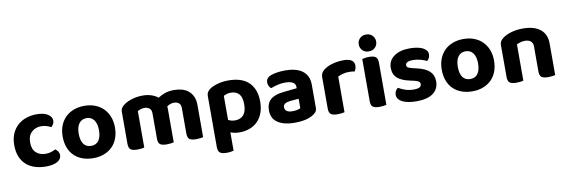

<svg xmlns="http://www.w3.org/2000/svg" viewBox="-60 -1180 5453 1847"><g transform="rotate(-10 2666.5 -257.0)"><path d="M319 -375Q265 -375 227 -340.5Q189 -306 189 -239Q189 -172 225.5 -139Q262 -106 318 -106Q350 -106 374.5 -114.5Q399 -123 416 -132Q433 -119 442.5 -104.5Q452 -90 452 -69Q452 -31 412 -8Q372 15 301 15Q241 15 191.5 -1Q142 -17 107 -49Q72 -81 53 -128.5Q34 -176 34 -239Q34 -304 55 -352Q76 -400 112 -432Q148 -464 196 -480Q244 -496 297 -496Q366 -496 405.5 -471Q445 -446 445 -408Q445 -390 436.5 -375Q428 -360 416 -349Q398 -359 373.5 -367Q349 -375 319 -375Z M1018 -241Q1018 -182 1000 -134.5Q982 -87 948.5 -54Q915 -21 868 -3Q821 15 763 15Q705 15 657.5 -2.5Q610 -20 576.5 -53Q543 -86 525 -133.5Q507 -181 507 -241Q507 -299 525.5 -346.5Q544 -394 577.5 -427Q611 -460 658.5 -478Q706 -496 763 -496Q820 -496 867 -478Q914 -460 947.5 -426.5Q981 -393 999.5 -346Q1018 -299 1018 -241ZM763 -376Q716 -376 690 -341Q664 -306 664 -241Q664 -174 689.5 -139.5Q715 -105 763 -105Q811 -105 836.5 -140Q862 -175 862 -241Q862 -305 836 -340.5Q810 -376 763 -376Z M1837 -1Q1826 2 1808 4.5Q1790 7 1768 7Q1723 7 1703.5 -7.5Q1684 -22 1684 -64V-312Q1684 -345 1666 -360.5Q1648 -376 1617 -376Q1597 -376 1579.5 -369Q1562 -362 1548 -351Q1549 -346 1549.5 -341Q1550 -336 1550 -331V-1Q1539 2 1521 4.5Q1503 7 1481 7Q1436 7 1416.5 -7.5Q1397 -22 1397 -64V-312Q1397 -345 1377 -360.5Q1357 -376 1328 -376Q1307 -376 1290 -369.5Q1273 -363 1262 -357V-1Q1252 2 1234 4.5Q1216 7 1194 7Q1149 7 1129 -7.5Q1109 -22 1109 -64V-373Q1109 -399 1120 -415Q1131 -431 1151 -445Q1184 -468 1232.5 -482Q1281 -496 1334 -496Q1376 -496 1413.5 -484.5Q1451 -473 1482 -449Q1512 -469 1550 -482.5Q1588 -496 1640 -496Q1679 -496 1714.5 -486.5Q1750 -477 1777 -455.5Q1804 -434 1820.5 -399.5Q1837 -365 1837 -316Z M2191 15Q2165 15 2143 10.5Q2121 6 2103 -1V178Q2093 181 2075 184Q2057 187 2035 187Q1990 187 1970 172Q1950 157 1950 115V-380Q1950 -406 1961 -422.5Q1972 -439 1992 -452Q2022 -471 2069 -483.5Q2116 -496 2173 -496Q2231 -496 2279.5 -481.5Q2328 -467 2363 -436Q2398 -405 2417.5 -357Q2437 -309 2437 -243Q2437 -180 2418.5 -131.5Q2400 -83 2367 -50.5Q2334 -18 2289 -1.5Q2244 15 2191 15ZM2168 -106Q2222 -106 2251.5 -140Q2281 -174 2281 -243Q2281 -314 2252.5 -345Q2224 -376 2173 -376Q2150 -376 2133 -370.5Q2116 -365 2102 -358V-123Q2116 -115 2132 -110.5Q2148 -106 2168 -106Z M2730 -97Q2752 -97 2773.5 -101.5Q2795 -106 2806 -113V-205L2724 -198Q2692 -195 2672.5 -183.5Q2653 -172 2653 -149Q2653 -125 2671 -111Q2689 -97 2730 -97ZM2724 -496Q2776 -496 2818.5 -485.5Q2861 -475 2891 -453Q2921 -431 2937.5 -397Q2954 -363 2954 -317V-91Q2954 -65 2940.5 -49.5Q2927 -34 2908 -23Q2877 -4 2832 6Q2787 16 2730 16Q2627 16 2566 -23.5Q2505 -63 2505 -144Q2505 -213 2546 -249Q2587 -285 2672 -294L2805 -308V-319Q2805 -351 2779 -366Q2753 -381 2704 -381Q2666 -381 2629.5 -372Q2593 -363 2564 -351Q2552 -359 2543.5 -375.5Q2535 -392 2535 -411Q2535 -455 2581 -474Q2610 -485 2648.5 -490.5Q2687 -496 2724 -496Z M3218 -1Q3208 2 3190 4.5Q3172 7 3150 7Q3105 7 3085 -7.5Q3065 -22 3065 -64V-369Q3065 -397 3079 -417Q3093 -437 3118 -452Q3151 -472 3197.5 -483.5Q3244 -495 3295 -495Q3399 -495 3399 -425Q3399 -408 3394 -394Q3389 -380 3383 -370Q3360 -375 3327 -375Q3298 -375 3269 -368Q3240 -361 3218 -349Z M3627 -1Q3617 2 3599 4.5Q3581 7 3559 7Q3514 7 3494.5 -7.5Q3475 -22 3475 -64V-475Q3485 -478 3503 -481Q3521 -484 3543 -484Q3588 -484 3607.5 -469Q3627 -454 3627 -412ZM3466 -619Q3466 -653 3489.5 -677Q3513 -701 3551 -701Q3589 -701 3612.5 -677Q3636 -653 3636 -619Q3636 -584 3612.5 -560Q3589 -536 3551 -536Q3513 -536 3489.5 -560Q3466 -584 3466 -619Z M4138 -141Q4138 -67 4083 -25.5Q4028 16 3921 16Q3879 16 3844.5 10Q3810 4 3785 -8Q3760 -20 3746 -38Q3732 -56 3732 -80Q3732 -102 3741 -117.5Q3750 -133 3764 -143Q3793 -126 3830 -113Q3867 -100 3916 -100Q3987 -100 3987 -140Q3987 -157 3974.5 -166Q3962 -175 3932 -182L3892 -191Q3810 -208 3770 -243.5Q3730 -279 3730 -343Q3730 -414 3787.5 -455.5Q3845 -497 3942 -497Q3978 -497 4010 -491.5Q4042 -486 4065 -475Q4088 -464 4101.5 -447.5Q4115 -431 4115 -409Q4115 -389 4107 -373.5Q4099 -358 4086 -348Q4078 -353 4062.5 -359Q4047 -365 4029 -370Q4011 -375 3991 -378Q3971 -381 3954 -381Q3919 -381 3899.5 -371.5Q3880 -362 3880 -343Q3880 -329 3891 -321Q3902 -313 3931 -306L3969 -297Q4060 -277 4099 -239Q4138 -201 4138 -141Z M4721 -241Q4721 -182 4703 -134.5Q4685 -87 4651.5 -54Q4618 -21 4571 -3Q4524 15 4466 15Q4408 15 4360.5 -2.5Q4313 -20 4279.5 -53Q4246 -86 4228 -133.5Q4210 -181 4210 -241Q4210 -299 4228.5 -346.5Q4247 -394 4280.5 -427Q4314 -460 4361.5 -478Q4409 -496 4466 -496Q4523 -496 4570 -478Q4617 -460 4650.5 -426.5Q4684 -393 4702.5 -346Q4721 -299 4721 -241ZM4466 -376Q4419 -376 4393 -341Q4367 -306 4367 -241Q4367 -174 4392.5 -139.5Q4418 -105 4466 -105Q4514 -105 4539.5 -140Q4565 -175 4565 -241Q4565 -305 4539 -340.5Q4513 -376 4466 -376Z M5123 -307Q5123 -342 5102 -359Q5081 -376 5046 -376Q5022 -376 5002 -370Q4982 -364 4965 -355V-1Q4955 2 4937 4.5Q4919 7 4897 7Q4852 7 4832 -7.5Q4812 -22 4812 -64V-373Q4812 -399 4823 -415Q4834 -431 4854 -445Q4886 -468 4936.5 -482Q4987 -496 5048 -496Q5157 -496 5216.5 -448Q5276 -400 5276 -311V-1Q5265 2 5247 4.5Q5229 7 5207 7Q5162 7 5142.5 -7.5Q5123 -22 5123 -64V-307Z"/></g></svg>

Font: Baloo Bhaina 2
Style: Bold
Weight: 700
Designer: Yesha Goshar, Manish Minz, Shuchita Grover and Ek Type
Foundry: Ek Type
Version: Version 1.640;hotconv 1.0.111;makeotfexe 2.5.65597; ttfautoh